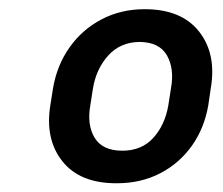

<svg xmlns="http://www.w3.org/2000/svg" viewBox="-20 -742 492 424"><path d="M91.2 -509.8 97.1 -547.3Q105.9 -598.3 133.7 -637.5Q161.5 -676.8 204.2 -699.2Q246.9 -721.7 299.6 -721.7Q380.5 -721.7 419.4 -672.6Q458.4 -623.5 445.5 -547.3L440 -509.8Q431.5 -459.5 404 -420.5Q376.4 -381.5 333.9 -359.4Q291.4 -337.3 237.9 -337.3Q156.6 -337 117.8 -385.8Q79 -434.6 91.2 -509.8ZM185.4 -547.3 179.5 -509.8Q171.7 -466.3 189 -437.7Q206.3 -409.2 250.2 -409.2Q292.9 -409.2 318.7 -437.7Q344.4 -466.3 351.8 -509.8L357.6 -547.3Q365.4 -589.9 348.8 -619.4Q332.2 -648.9 288.3 -649.4Q245.6 -648.9 219 -619.4Q192.5 -589.9 185.4 -547.3Z"/></svg>

Font: Inter Tight
Style: Italic
Weight: 400
Italic angle: -9.39999°
Designer: Rasmus Andersson
Foundry: rsms
Version: Version 3.002